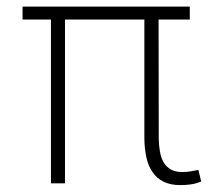

<svg xmlns="http://www.w3.org/2000/svg" viewBox="-20 -548 640 574"><path d="M547.4 -489.7V-528.3H47.4V-489.7H132.3V0H174.3V-489.7H411.6V-133.3Q412.1 -102.5 417.7 -77.1Q423.3 -51.8 436 -33.7Q448.2 -15.1 468.8 -4.9Q489.3 5.4 519.5 5.4Q535.6 5.4 550.8 3.2Q565.9 1 581.5 -5.4L573.2 -40Q561.5 -37.6 549.3 -35.6Q537.1 -33.7 524.4 -33.7Q503.9 -33.7 490.5 -41.5Q477.1 -49.3 469.2 -62.5Q461.4 -76.2 458.3 -94Q455.1 -111.8 454.6 -131.8L454.1 -489.7Z"/></svg>

Font: Roboto Mono ExtraLight
Style: Regular
Weight: 250
Monospace: yes
Designer: Google
Version: Version 3.000